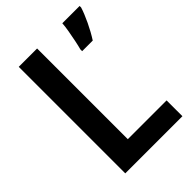

<svg xmlns="http://www.w3.org/2000/svg" viewBox="-209 -812 910 910"><g transform="rotate(-45 246.5 -357.0)"><path d="M85 0V-714H208V-106H468V0ZM493 -704Q483 -672 463 -630Q443 -588 421 -554H350V-566Q355 -584 360.5 -611Q366 -638 371 -666Q376 -694 377 -714H493Z"/></g></svg>

Font: Noto Sans Malayalam SemiCondensed SemiBold
Style: Regular
Weight: 600
Width: 4
Designer: Jelle Bosma - Monotype Design Team
Foundry: Monotype Imaging Inc.
Version: Version 2.104; ttfautohint (v1.8.4.7-5d5b)